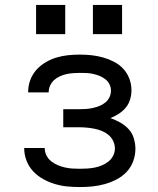

<svg xmlns="http://www.w3.org/2000/svg" viewBox="-20 -749 640 777"><path d="M303 8Q277 8 251.5 5.5Q226 3 201.5 -4.5Q177 -12 154.5 -24.5Q132 -37 114.5 -55.5Q97 -74 87.5 -98.5Q78 -123 78 -148Q78 -149 78 -149Q78 -149 78 -150H161Q161 -150 161 -150Q161 -150 161 -150Q161 -150 161 -150Q161 -150 161 -150Q161 -134 168 -120Q175 -106 187 -96.5Q199 -87 213 -81Q227 -75 242 -71.5Q257 -68 272 -67Q287 -66 303 -66Q318 -66 333.5 -67Q349 -68 364 -71Q379 -74 393 -80Q407 -86 419 -95.5Q431 -105 438 -119Q445 -133 445 -148Q445 -164 438 -178.5Q431 -193 419 -203Q407 -213 392.5 -219Q378 -225 362.5 -228Q347 -231 331.5 -232.5Q316 -234 300 -234H236V-307H300Q314 -307 328 -308Q342 -309 355.5 -312Q369 -315 382 -320Q395 -325 406 -334Q417 -343 423 -355.5Q429 -368 429 -382Q429 -396 423 -408Q417 -420 406 -428.5Q395 -437 382.5 -442Q370 -447 356.5 -450Q343 -453 329.5 -453.5Q316 -454 303 -454Q289 -454 275.5 -453Q262 -452 248.5 -449Q235 -446 222 -440Q209 -434 199 -425Q189 -416 183 -403Q177 -390 177 -376Q177 -376 177 -375.5Q177 -375 177 -375H94Q94 -376 94 -376.5Q94 -377 94 -378Q94 -402 102.5 -425Q111 -448 127 -466Q143 -484 164 -496.5Q185 -509 208 -516Q231 -523 255 -525.5Q279 -528 303 -528Q327 -528 350.5 -525.5Q374 -523 397 -516.5Q420 -510 441.5 -499Q463 -488 479 -470.5Q495 -453 503.5 -430.5Q512 -408 512 -384Q512 -365 506.5 -346.5Q501 -328 489 -313.5Q477 -299 460.5 -288.5Q444 -278 427 -271Q447 -264 466 -253.5Q485 -243 500 -227Q515 -211 521.5 -189.5Q528 -168 528 -147Q528 -121 519 -96.5Q510 -72 492.5 -53.5Q475 -35 452 -23Q429 -11 404 -4Q379 3 353.5 5.5Q328 8 303 8ZM356 -611V-729H474V-611ZM126 -611V-729H244V-611Z"/></svg>

Font: Iosevka SS04 Extended
Style: Regular
Weight: 400
Width: 7
Monospace: yes
Designer: Belleve Invis
Foundry: Belleve Invis
Version: Version 19.0.0; ttfautohint (v1.8.4)